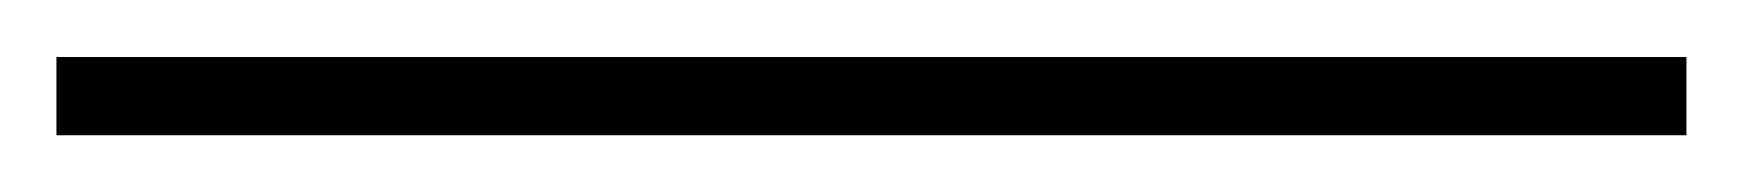

<svg xmlns="http://www.w3.org/2000/svg" viewBox="-26 -744 609 67"><path d="M562.5 -696.8H-6.3V-724.1H562.5Z"/></svg>

Font: Saysettha OT
Style: Regular
Weight: 400
Designer: John M. Durdin and Silvain Dupertuis
Foundry: Lao Script for Windows
Version: Version 2.000